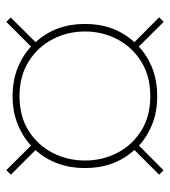

<svg xmlns="http://www.w3.org/2000/svg" viewBox="15 -690 540 610"><g transform="rotate(90 285.0 -385.0)"><path d="M49.5 -135 35.5 -149 114 -228Q56 -291.5 56 -385Q56 -478.5 114 -542L35 -620.5L49.5 -635L128 -556Q157.5 -583.5 197.2 -599Q237 -614.5 285.5 -614.5Q334 -614.5 373.8 -599Q413.5 -583.5 442.5 -556.5L521 -634.5L535 -620.5L456.5 -542Q514 -478.5 514 -385Q514 -292.5 457 -227.5L535 -149.5L520.5 -135L442.5 -213.5Q413.5 -186.5 373.8 -170.8Q334 -155 285.5 -155Q237 -155 197.2 -170.5Q157.5 -186 128 -213.5ZM285.5 -177Q349.5 -177 395.2 -205.8Q441 -234.5 465.5 -282Q490 -329.5 490 -385Q490 -440.5 465.5 -487.8Q441 -535 395.2 -563.8Q349.5 -592.5 285.5 -592.5Q222 -592.5 175.8 -563.8Q129.5 -535 104.8 -487.8Q80 -440.5 80 -385Q80 -329.5 104.8 -282Q129.5 -234.5 175.8 -205.8Q222 -177 285.5 -177Z"/></g></svg>

Font: Bodoni Moda
Style: Bold
Weight: 700
Designer: Owen Earl
Foundry: indestructible type
Version: Version 2.005